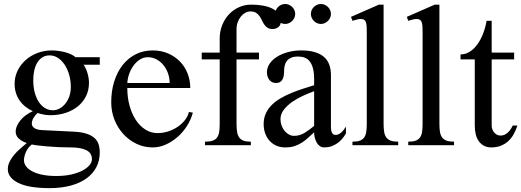

<svg xmlns="http://www.w3.org/2000/svg" viewBox="-20 -742 2664 981"><path d="M250.5 -178.7Q268.1 -178.7 284.7 -187.7Q301.3 -196.8 314 -212.6Q326.7 -228.5 334.2 -250Q341.8 -271.5 341.8 -296.4Q341.8 -330.6 333.3 -360.4Q324.7 -390.1 309.8 -412.1Q294.9 -434.1 275.4 -446.5Q255.9 -459 233.9 -459Q212.4 -459 196.8 -449.2Q181.2 -439.5 170.7 -422.4Q160.2 -405.3 155 -381.8Q149.9 -358.4 149.9 -331.1Q149.9 -298.8 157 -271Q164.1 -243.2 177.2 -222.7Q190.4 -202.1 209 -190.4Q227.5 -178.7 250.5 -178.7ZM142.6 -3.9Q123 11.2 112.8 34.2Q102.5 57.1 102.5 77.1Q102.5 92.8 112.8 107.2Q123 121.6 143.6 132.8Q164.1 144 195.1 150.6Q226.1 157.2 267.1 157.2Q309.6 157.2 343.3 149.7Q377 142.1 400.6 129.9Q424.3 117.7 437 102.3Q449.7 86.9 449.7 71.3Q449.7 39.6 421.1 25.4Q392.6 11.2 341.8 11.2Q311 11.2 279.5 9.8Q248 8.3 220.5 5.9Q192.9 3.4 172.1 1Q151.4 -1.5 142.6 -3.9ZM489.7 -449.7V-411.1H407.2Q419.9 -392.1 427.2 -367.4Q434.6 -342.8 434.6 -317.9Q434.6 -281.7 419.9 -251.5Q405.3 -221.2 378.9 -199.5Q352.5 -177.7 316.2 -165.5Q279.8 -153.3 235.8 -153.3Q219.2 -153.3 201.7 -157Q184.1 -160.6 171.9 -164.6Q159.2 -153.3 150.9 -139.2Q142.6 -125 142.6 -109.9Q142.6 -95.7 156.7 -86.9Q170.9 -78.1 197.3 -77.1L356.4 -69.3Q395 -67.4 420.7 -59.3Q446.3 -51.3 461.7 -37.8Q477.1 -24.4 483.4 -5.6Q489.7 13.2 489.7 36.6Q489.7 78.6 472.2 112.3Q454.6 146 421.6 169.7Q388.7 193.4 341.1 206.3Q293.5 219.2 233.9 219.2Q127 219.2 73.5 192.6Q20 166 20 122.6Q20 102.5 29.1 84.2Q38.1 65.9 52 49.3Q65.9 32.7 83.3 17.6Q100.6 2.4 116.7 -11.2Q91.8 -19.5 75.9 -34.2Q60.1 -48.8 60.1 -69.3Q60.1 -84 66.9 -99.1Q73.7 -114.3 85.4 -128.4Q97.2 -142.6 113.3 -154.3Q129.4 -166 147.9 -173.8Q103.5 -194.3 79.1 -230.2Q54.7 -266.1 54.7 -314.5Q54.7 -349.1 69.6 -380.1Q84.5 -411.1 110.1 -434.3Q135.7 -457.5 170.4 -470.9Q205.1 -484.4 244.6 -484.4Q264.2 -484.4 282.7 -481.4Q301.3 -478.5 317.4 -473.9Q333.5 -469.2 346.2 -462.9Q358.9 -456.5 365.7 -449.7Z M846.7 -317.9Q846.7 -344.7 837.9 -368.7Q829.1 -392.6 814 -410.6Q798.8 -428.7 778.6 -439.2Q758.3 -449.7 734.9 -449.7Q714.8 -449.7 697 -439.2Q679.2 -428.7 665 -410.6Q650.9 -392.6 641.6 -368.7Q632.3 -344.7 630.4 -317.9ZM760.3 11.2Q716.3 11.2 677.7 -7.1Q639.2 -25.4 610.4 -56.9Q581.5 -88.4 564.9 -130.1Q548.3 -171.9 548.3 -219.2Q548.3 -276.9 563.5 -325.4Q578.6 -374 606.4 -409.4Q634.3 -444.8 673.3 -464.6Q712.4 -484.4 760.3 -484.4Q802.7 -484.4 838.1 -469.2Q873.5 -454.1 898.9 -428.2Q924.3 -402.3 938.2 -367.2Q952.1 -332 952.1 -292.5H630.4Q630.4 -244.6 641.8 -202.6Q653.3 -160.6 673.8 -129.4Q694.3 -98.1 722.7 -80.1Q751 -62 784.7 -62Q812 -62 838.4 -70.3Q864.7 -78.6 886.7 -93.3Q908.7 -107.9 924.3 -127.7Q939.9 -147.5 945.3 -169.9L965.3 -166.5Q955.6 -129.9 934.8 -97.7Q914.1 -65.4 886.2 -41.3Q858.4 -17.1 825.9 -2.9Q793.5 11.2 760.3 11.2Z M1303.2 -473.1V-438.5H1188.5V-109.9Q1188.5 -85 1191.4 -67.6Q1194.3 -50.3 1202.4 -39.3Q1210.4 -28.3 1224.6 -23.2Q1238.8 -18.1 1261.7 -18.1V0H1027.3V-18.1Q1051.3 -18.1 1066.2 -23.2Q1081.1 -28.3 1089.1 -39.3Q1097.2 -50.3 1099.9 -67.6Q1102.5 -85 1102.5 -109.9V-438.5H1010.7V-473.1H1102.5V-544.4Q1102.5 -581.1 1115 -612.8Q1127.4 -644.5 1149.2 -668Q1170.9 -691.4 1200.2 -704.8Q1229.5 -718.3 1263.2 -718.3Q1295.4 -718.3 1323.2 -713.4Q1351.1 -708.5 1371.3 -698.2Q1391.6 -688 1403.3 -672.1Q1415 -656.2 1415 -634.3Q1415 -613.8 1402.8 -603.8Q1390.6 -593.8 1372.6 -593.8Q1356.4 -593.8 1346.7 -600.3Q1336.9 -606.9 1330.1 -616.9Q1323.2 -627 1317.9 -638.7Q1312.5 -650.4 1305.4 -660.4Q1298.3 -670.4 1287.6 -677Q1276.9 -683.6 1259.8 -683.6Q1246.1 -683.6 1233.2 -676.5Q1220.2 -669.4 1210.4 -657.2Q1200.7 -645 1194.6 -628.7Q1188.5 -612.3 1188.5 -593.8V-473.1Z M1568.4 -670.9Q1568.4 -681.2 1572.5 -690.4Q1576.7 -699.7 1583.7 -706.5Q1590.8 -713.4 1600.1 -717.5Q1609.4 -721.7 1619.6 -721.7Q1629.9 -721.7 1639.2 -717.5Q1648.4 -713.4 1655.5 -706.5Q1662.6 -699.7 1666.7 -690.4Q1670.9 -681.2 1670.9 -670.9Q1670.9 -660.6 1666.7 -651.4Q1662.6 -642.1 1655.5 -635Q1648.4 -627.9 1639.2 -623.8Q1629.9 -619.6 1619.6 -619.6Q1609.4 -619.6 1600.1 -623.8Q1590.8 -627.9 1583.7 -635Q1576.7 -642.1 1572.5 -651.4Q1568.4 -660.6 1568.4 -670.9ZM1385.7 -670.9Q1385.7 -681.2 1389.9 -690.4Q1394 -699.7 1400.9 -706.5Q1407.7 -713.4 1417.2 -717.5Q1426.8 -721.7 1437 -721.7Q1447.3 -721.7 1456.5 -717.5Q1465.8 -713.4 1472.9 -706.5Q1480 -699.7 1484.1 -690.4Q1488.3 -681.2 1488.3 -670.9Q1488.3 -660.6 1484.1 -651.4Q1480 -642.1 1472.9 -635Q1465.8 -627.9 1456.5 -623.8Q1447.3 -619.6 1437 -619.6Q1426.8 -619.6 1417.2 -623.8Q1407.7 -627.9 1400.9 -635Q1394 -642.1 1389.9 -651.4Q1385.7 -660.6 1385.7 -670.9ZM1585 -275.9Q1557.6 -266.1 1527.3 -252.2Q1497.1 -238.3 1471.7 -220.5Q1446.3 -202.6 1429.7 -180.7Q1413.1 -158.7 1413.1 -133.3Q1413.1 -115.7 1418.9 -100.1Q1424.8 -84.5 1434.6 -72.8Q1444.3 -61 1456.8 -54.4Q1469.2 -47.9 1482.4 -47.9Q1511.2 -47.9 1535.9 -63Q1560.5 -78.1 1585 -98.6ZM1670.9 -89.4Q1670.9 -74.2 1676.5 -63.5Q1682.1 -52.7 1694.3 -52.7Q1703.6 -52.7 1710.9 -56.4Q1718.3 -60.1 1724.6 -65.9Q1731 -71.8 1736.6 -79.3Q1742.2 -86.9 1747.6 -95.2V-60.1Q1739.3 -45.9 1728.5 -33Q1717.8 -20 1703.9 -10.3Q1689.9 -0.5 1673.1 5.4Q1656.2 11.2 1636.2 11.2Q1623 11.2 1613.3 3.9Q1603.5 -3.4 1597.4 -14.9Q1591.3 -26.4 1588.1 -39.8Q1585 -53.2 1585 -65.9Q1569.8 -52.7 1555.4 -39.1Q1541 -25.4 1523.9 -14.2Q1506.8 -2.9 1485.8 4.2Q1464.8 11.2 1437 11.2Q1411.6 11.2 1391.4 2Q1371.1 -7.3 1356.7 -23.4Q1342.3 -39.6 1334.7 -61.3Q1327.1 -83 1327.1 -107.9Q1327.1 -138.7 1338.4 -162.8Q1349.6 -187 1369.1 -206.3Q1388.7 -225.6 1414.3 -240.2Q1439.9 -254.9 1468.5 -266.8Q1497.1 -278.8 1527.1 -288.3Q1557.1 -297.9 1585 -306.6V-335.9Q1585 -369.1 1579.3 -391.6Q1573.7 -414.1 1563 -427.7Q1552.2 -441.4 1537.1 -447.3Q1522 -453.1 1502.4 -453.1Q1480.5 -453.1 1466.8 -446.8Q1453.1 -440.4 1445.3 -430.2Q1437.5 -419.9 1434.6 -406.7Q1431.6 -393.6 1431.6 -379.9Q1431.6 -367.7 1429.9 -356.4Q1428.2 -345.2 1423.6 -336.7Q1418.9 -328.1 1410.9 -323Q1402.8 -317.9 1389.6 -317.9Q1379.4 -317.9 1370.8 -322Q1362.3 -326.2 1356.4 -333.5Q1350.6 -340.8 1347.2 -350.8Q1343.8 -360.8 1343.8 -372.6Q1343.8 -396.5 1357.9 -417Q1372.1 -437.5 1396 -452.4Q1419.9 -467.3 1451.7 -475.8Q1483.4 -484.4 1519 -484.4Q1560.5 -484.4 1589.6 -475.3Q1618.7 -466.3 1636.7 -450Q1654.8 -433.6 1662.8 -410.2Q1670.9 -386.7 1670.9 -358.4Z M1939.9 -109.9Q1939.9 -85 1942.9 -67.6Q1945.8 -50.3 1954.1 -39.3Q1962.4 -28.3 1976.8 -23.2Q1991.2 -18.1 2014.6 -18.1V0H1780.8V-18.1Q1804.2 -18.1 1818.4 -23.2Q1832.5 -28.3 1840.6 -39.3Q1848.6 -50.3 1851.3 -67.6Q1854 -85 1854 -109.9V-568.4Q1854 -588.4 1853.5 -602.8Q1853 -617.2 1850.1 -626.7Q1847.2 -636.2 1840.8 -640.6Q1834.5 -645 1822.8 -645Q1815.9 -645 1805.4 -642.6Q1794.9 -640.1 1780.8 -635.7L1773.4 -655.8L1916 -718.3H1939.9Z M2225.1 -109.9Q2225.1 -85 2228 -67.6Q2231 -50.3 2239.3 -39.3Q2247.6 -28.3 2262 -23.2Q2276.4 -18.1 2299.8 -18.1V0H2065.9V-18.1Q2089.4 -18.1 2103.5 -23.2Q2117.7 -28.3 2125.7 -39.3Q2133.8 -50.3 2136.5 -67.6Q2139.2 -85 2139.2 -109.9V-568.4Q2139.2 -588.4 2138.7 -602.8Q2138.2 -617.2 2135.3 -626.7Q2132.3 -636.2 2126 -640.6Q2119.6 -645 2107.9 -645Q2101.1 -645 2090.6 -642.6Q2080.1 -640.1 2065.9 -635.7L2058.6 -655.8L2201.2 -718.3H2225.1Z M2333 -438.5V-463.9Q2357.9 -463.9 2379.4 -477.3Q2400.9 -490.7 2418.2 -514.2Q2435.5 -537.6 2447.8 -568.8Q2460 -600.1 2466.3 -635.7H2492.2V-473.1H2606.9V-438.5H2492.2V-100.6Q2492.2 -90.3 2495.6 -81.1Q2499 -71.8 2505.1 -64.7Q2511.2 -57.6 2519.5 -53.5Q2527.8 -49.3 2537.6 -49.3Q2549.3 -49.3 2558.8 -54Q2568.4 -58.6 2576.2 -66.2Q2584 -73.7 2589.8 -82.8Q2595.7 -91.8 2599.6 -100.6H2623.5Q2615.7 -75.7 2604 -55.2Q2592.3 -34.7 2575.9 -20Q2559.6 -5.4 2538.3 2.9Q2517.1 11.2 2490.2 11.2Q2468.8 11.2 2453.1 2.9Q2437.5 -5.4 2426.8 -20Q2416 -34.7 2410.9 -55.2Q2405.8 -75.7 2405.8 -100.6V-438.5Z"/></svg>

Font: Khmer Busra Bunong
Style: Regular
Weight: 400
Designer: D. Kanjahn
Version: Version 7.100; 2014